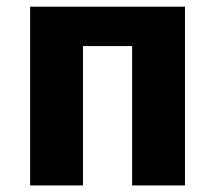

<svg xmlns="http://www.w3.org/2000/svg" viewBox="-20 -565 655 585"><path d="M382.6 0V-424.6H232.8V0H71.8V-544.6H543.6V0Z"/></svg>

Font: Fira Code
Style: Bold
Weight: 700
Monospace: yes
Designer: Carrois Corporate, Edenspiekermann AG, Nikita Prokopov
Foundry: Carrois Corporate, Edenspiekermann AG, Nikita Prokopov
Version: Version 6.000; ttfautohint (v1.8.2) -l 8 -r 50 -G 200 -x 14 